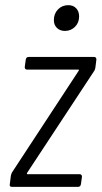

<svg xmlns="http://www.w3.org/2000/svg" viewBox="-20 -725 394 745"><path d="M18 -10 22 -42Q22 -45 26 -55L285 -450Q288 -455 284 -455H85Q76 -455 76 -465L80 -494Q82 -504 91 -504H345Q354 -504 354 -494L350 -462Q348 -452 345 -449L85 -54Q84 -52 84.5 -50.5Q85 -49 87 -49H289Q298 -49 298 -39L294 -10Q292 0 283 0H26Q16 0 18 -10ZM189 -647Q189 -672 205 -688.5Q221 -705 245 -705Q264 -705 275.5 -693Q287 -681 287 -661Q287 -637 271 -621Q255 -605 232 -605Q213 -605 201 -616.5Q189 -628 189 -647Z"/></svg>

Font: Barlow Condensed Light
Style: Italic
Weight: 300
Width: 3
Italic angle: -7°
Designer: Jeremy Tribby
Foundry: Tribby Type
Version: Version 1.408